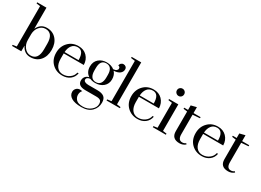

<svg xmlns="http://www.w3.org/2000/svg" viewBox="-26 -1779 4152 3051"><g transform="rotate(30 2050.5 -254.0)"><path d="M20 0V-20L90 -30V-770L20 -780V-800H190V-413Q244 -527 359 -527Q468 -527 533 -452.5Q598 -378 598 -259Q598 -139 533 -64.5Q468 10 356 10Q244 10 190 -104V0ZM488 -209V-309Q488 -502 349 -502Q282 -502 237 -447.5Q192 -393 190 -316V-209Q190 -130 235.5 -72.5Q281 -15 349 -15Q488 -15 488 -209Z M943 -12Q979 -12 1010.5 -22.5Q1042 -33 1067 -52Q1120 -91 1132 -152H1155Q1141 -77 1084 -33.5Q1027 10 945 10Q832 10 756 -64Q681 -138 681 -259Q681 -377 756 -453Q828 -527 939 -527Q1036 -527 1096 -466Q1157 -403 1159 -308H791V-209Q791 -120 830 -67Q872 -12 943 -12ZM938 -505Q871 -505 834 -458Q797 -411 792 -333H1049Q1049 -505 938 -505Z M1578 27H1383Q1242 27 1242 -72Q1242 -117 1266.5 -146Q1291 -175 1333 -183Q1255 -234 1255 -338Q1255 -426 1313 -476.5Q1371 -527 1456 -527Q1541 -527 1597 -483Q1635 -486 1654 -501.5Q1673 -517 1673 -536Q1673 -555 1663 -564.5Q1653 -574 1639 -574Q1639 -599 1657.5 -617Q1676 -635 1702 -635Q1728 -635 1746 -618.5Q1764 -602 1764 -574Q1764 -531 1728.5 -501Q1693 -471 1616 -465Q1663 -415 1663 -333Q1663 -251 1605 -200.5Q1547 -150 1458 -150Q1401 -150 1360 -169Q1330 -167 1311.5 -154Q1293 -141 1293 -117.5Q1293 -94 1318.5 -81.5Q1344 -69 1383 -69H1548Q1628 -69 1669 -38Q1710 -7 1710 67Q1710 163 1644.5 227.5Q1579 292 1457 292Q1335 292 1273.5 253.5Q1212 215 1212 152Q1212 115 1238 87.5Q1264 60 1309 60Q1318 60 1346 64Q1315 97 1315 146.5Q1315 196 1350.5 234.5Q1386 273 1473 273Q1560 273 1620.5 222.5Q1681 172 1681 109Q1681 66 1659 46.5Q1637 27 1578 27ZM1569 -314V-363Q1569 -510 1458 -510Q1349 -510 1349 -363V-314Q1349 -245 1376 -206Q1403 -167 1458.5 -167Q1514 -167 1541.5 -206Q1569 -245 1569 -314Z M1754 -780V-800H1929V-30L1999 -20V0H1754V-20L1829 -30V-770Z M2322 -12Q2358 -12 2389.5 -22.5Q2421 -33 2446 -52Q2499 -91 2511 -152H2534Q2520 -77 2463 -33.5Q2406 10 2324 10Q2211 10 2135 -64Q2060 -138 2060 -259Q2060 -377 2135 -453Q2207 -527 2318 -527Q2415 -527 2475 -466Q2536 -403 2538 -308H2170V-209Q2170 -120 2209 -67Q2251 -12 2322 -12ZM2317 -505Q2250 -505 2213 -458Q2176 -411 2171 -333H2428Q2428 -505 2317 -505Z M2641 -701Q2641 -729 2660.5 -748Q2680 -767 2708 -767Q2736 -767 2755 -748Q2774 -729 2774 -701Q2774 -673 2755 -653.5Q2736 -634 2708.5 -634Q2681 -634 2661 -653.5Q2641 -673 2641 -701ZM2603 -497V-517H2773V-30L2843 -20V0H2603V-20L2673 -30V-487Z M3181 -518V-498L3051 -488V-130Q3051 -24 3127 -24Q3162 -24 3191 -46L3204 -30Q3159 10 3096 10Q2951 10 2951 -128V-488L2880 -498V-518H2951V-601L3051 -626V-518Z M3501 -12Q3537 -12 3568.5 -22.5Q3600 -33 3625 -52Q3678 -91 3690 -152H3713Q3699 -77 3642 -33.5Q3585 10 3503 10Q3390 10 3314 -64Q3239 -138 3239 -259Q3239 -377 3314 -453Q3386 -527 3497 -527Q3594 -527 3654 -466Q3715 -403 3717 -308H3349V-209Q3349 -120 3388 -67Q3430 -12 3501 -12ZM3496 -505Q3429 -505 3392 -458Q3355 -411 3350 -333H3607Q3607 -505 3496 -505Z M4073 -518V-498L3943 -488V-130Q3943 -24 4019 -24Q4054 -24 4083 -46L4096 -30Q4051 10 3988 10Q3843 10 3843 -128V-488L3772 -498V-518H3843V-601L3943 -626V-518Z"/></g></svg>

Font: Prata
Style: Regular
Weight: 400
Designer: Cyreal (www.cyreal.org)
Foundry: Cyreal (www.cyreal.org)
Version: Version 1.010